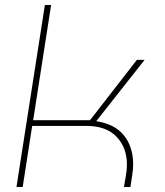

<svg xmlns="http://www.w3.org/2000/svg" viewBox="-20 -750 660 770"><path d="M46 0 160 -730H185L113 -268H341L529 -510H560L366 -264Q440 -253 477 -207Q514 -161 514 -91Q514 -81 513 -69.5Q512 -58 510 -46L503 0H477L485 -46Q487 -57 488 -68.5Q489 -80 489 -90Q489 -158 447.5 -201.5Q406 -245 326 -245H109L71 0Z"/></svg>

Font: MuseoModerno Thin Thin
Style: Italic
Weight: 250
Italic angle: -9°
Version: Version 1.003